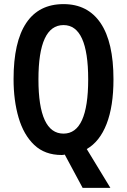

<svg xmlns="http://www.w3.org/2000/svg" viewBox="-20 -744 617 934"><path d="M532 -358Q532 -227 498.5 -141Q465 -55 402 -19L517 170H382L295 8Q288 10 280 10Q198 10 146.5 -39Q95 -88 70.5 -171.5Q46 -255 46 -359Q46 -540 107.5 -632Q169 -724 289 -724Q407 -724 469.5 -631.5Q532 -539 532 -358ZM167 -358Q167 -94 289 -94Q409 -94 409 -358Q409 -622 289 -622Q167 -622 167 -358Z"/></svg>

Font: Noto Sans Lao UI ExtCond SemBd
Style: Regular
Weight: 600
Width: 2
Designer: Monotype Design Team
Foundry: Monotype Imaging Inc.
Version: Version 2.000; ttfautohint (v1.8.4.7-5d5b)